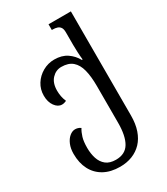

<svg xmlns="http://www.w3.org/2000/svg" viewBox="-242 -864 1061 1220"><g transform="rotate(-30 289.0 -254.0)"><path d="M267 252Q198 252 149.5 225Q101 198 75.5 149Q50 100 50 33Q50 -6 62.5 -35.5Q75 -65 95 -81.5Q115 -98 136 -98Q146 -98 156 -95Q166 -92 176 -85Q162 -63 153 -33Q144 -3 144 44Q144 86 155.5 121.5Q167 157 193.5 178.5Q220 200 266 200Q334 200 364 149.5Q394 99 394 3V-267Q394 -337 381.5 -385.5Q369 -434 339.5 -459.5Q310 -485 258 -485Q218 -485 189 -454Q160 -423 160 -367Q160 -345 164 -324.5Q168 -304 177 -283Q168 -279 160 -277Q152 -275 144 -275Q115 -275 93 -305Q71 -335 71 -382Q71 -428 94.5 -465.5Q118 -503 157.5 -525.5Q197 -548 243 -548Q298 -548 335.5 -522.5Q373 -497 394 -458H400Q397 -483 395.5 -513.5Q394 -544 394 -568V-660Q394 -685 385.5 -697Q377 -709 363 -713.5Q349 -718 332 -718H324V-760H488V4Q488 65 472 111.5Q456 158 426.5 189Q397 220 356.5 236Q316 252 267 252Z"/></g></svg>

Font: Noto Serif Georgian
Style: Regular
Weight: 400
Designer: Monotype Design Team, Akaki Razmadze
Foundry: Google LLC
Version: Version 2.002